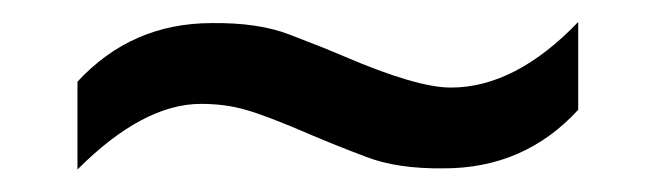

<svg xmlns="http://www.w3.org/2000/svg" viewBox="-20 -409 591 173"><path d="M386.2 -330.1Q444.3 -330.1 501 -389.2V-310.1Q452.6 -257.3 379.9 -257.3Q337.9 -256.8 310.1 -267.6Q281.7 -278.3 261.2 -287.1Q219.2 -305.2 201.2 -310.1Q183.1 -315.4 161.1 -315.4Q108.9 -315.4 49.8 -256.3V-335.4Q98.6 -388.2 170.9 -388.2Q212.9 -388.7 240.7 -377.9Q269 -367.2 289.6 -358.4Q355.5 -330.1 386.2 -330.1Z"/></svg>

Font: NotoSans
Style: Regular
Weight: 400
Designer: Monotype Design team
Foundry: Monotype Imaging Inc.
Version: Version 1.04